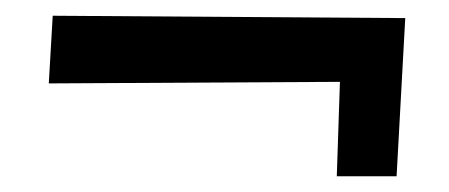

<svg xmlns="http://www.w3.org/2000/svg" viewBox="-20 -376 570 244"><path d="M408 -152 412 -272 42 -270 47 -356 495 -353 484 -152Z"/></svg>

Font: Lora SemiBold
Style: Italic
Weight: 600
Italic angle: -3°
Designer: Olga Karpushina, Alexei Vanyashin (Cyrillic)
Foundry: Cyreal
Version: Version 3.011; ttfautohint (v1.8.4.7-5d5b)